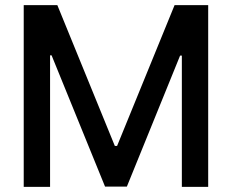

<svg xmlns="http://www.w3.org/2000/svg" viewBox="-20 -727 902 747"><path d="M203.1 -707 426.8 -159.2H435.5L659.2 -707H790V0H687.5V-510.7H680.7L473.6 -1H388.7L180.7 -511.7H174.8V0H72.3V-707Z"/></svg>

Font: Pretendard GOV Medium
Style: Regular
Weight: 500
Designer: Base glyphs from Inter by Rasmus Andersson; Hangeul glyphs from Noto Sans CJK(Source Han Sans) by Jang Soo-young and Kan
Foundry: Kil Hyung-jin
Version: Version 1.309